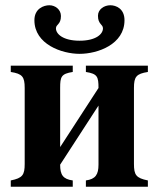

<svg xmlns="http://www.w3.org/2000/svg" viewBox="-20 -711 596 731"><path d="M111 -634C111 -542 216 -506 283 -506C352 -506 454 -542 454 -634C454 -678 422 -691 400 -691C377 -691 353 -676 353 -651C353 -618 372 -619 372 -603C372 -581 345 -556 283 -556C221 -556 193 -581 193 -603C193 -619 212 -617 212 -650C212 -675 190 -691 168 -691C146 -691 111 -678 111 -634ZM355 -84C355 -47 344 -29 307 -24V0H543V-24C498 -33 490 -45 490 -87V-376C490 -419 499 -430 543 -437V-461H307V-437C351 -430 355 -419 355 -376L209 -151V-376C209 -419 213 -430 257 -437V-461H21V-437C65 -430 74 -419 74 -376V-87C74 -45 66 -33 21 -24V0H257V-24C220 -29 209 -45 209 -84L355 -309Z"/></svg>

Font: XITS
Style: Bold
Weight: 700
Designer: MicroPress Inc., with final additions and corrections provided by Coen Hoffman, Elsevier (retired)
Version: Version 1.107